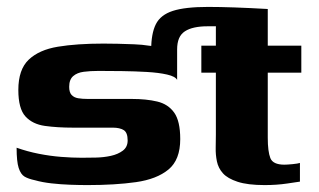

<svg xmlns="http://www.w3.org/2000/svg" viewBox="-20 -531 922 555"><path d="M33 -271Q33 -330 63 -358.5Q93 -387 147.5 -396Q202 -405 279 -405Q297 -405 320 -404.5Q343 -404 367.5 -403Q392 -402 410 -399Q442 -396 459.5 -389.5Q477 -383 484.5 -369.5Q492 -356 492 -328Q492 -321 492 -313.5Q492 -306 492 -300Q487 -310 463 -315.5Q439 -321 404.5 -323Q370 -325 333 -325.5Q296 -326 265 -326Q241 -326 222 -323.5Q203 -321 191.5 -311Q180 -301 180 -280Q180 -264 187 -256.5Q194 -249 206 -247Q218 -245 234 -245Q265 -245 297 -245Q329 -245 361 -245Q403 -245 434.5 -237.5Q466 -230 483.5 -205.5Q501 -181 501 -129Q501 -69 467 -41Q433 -13 373 -4.5Q313 4 233 4Q210 4 182.5 3Q155 2 128.5 -1Q102 -4 81 -10Q62 -14 51 -20.5Q40 -27 34 -45.5Q28 -64 28 -104Q59 -93 92 -86.5Q125 -80 157 -77.5Q189 -75 216 -75Q234 -75 257 -75.5Q280 -76 300.5 -80.5Q321 -85 335 -95.5Q349 -106 349 -125Q349 -148 337.5 -155Q326 -162 306 -162Q277 -162 248.5 -162Q220 -162 191 -162Q146 -162 110 -167Q74 -172 53.5 -194.5Q33 -217 33 -271ZM562 -399H604V-450Q604 -476 609 -487.5Q614 -499 625.5 -502Q637 -505 658 -505H754Q754 -501 754 -495Q754 -489 754 -480V-399H851V-321H754V-133Q754 -93 761.5 -74Q769 -55 802 -55Q810 -55 825.5 -56.5Q841 -58 847 -60V-6Q840 -5 810 -0.5Q780 4 745 4Q696 4 667 -5.5Q638 -15 624.5 -30Q611 -45 607 -64.5Q603 -84 603.5 -104Q604 -124 604 -142V-321H562Q562 -341 562 -360.5Q562 -380 562 -399ZM417 -370V-387Q417 -434 430.5 -461Q444 -488 479.5 -499.5Q515 -511 581.5 -511Q648 -511 754 -505L752 -455H579Q559 -455 542.5 -451.5Q526 -448 514.5 -440.5Q503 -433 497.5 -420Q492 -407 492 -388V-307Z"/></svg>

Font: r_Genos
Style: Bold
Weight: 700
Designer: Robert E. Leuschke
Foundry: Robert E. Leuschke
Version: Version 2.000;June 29, 2024;FontCreator 14.0.0.2814 32-bit